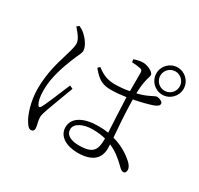

<svg xmlns="http://www.w3.org/2000/svg" viewBox="-178 -1041 1356 1308"><g transform="rotate(30 500.0 -387.0)"><path d="M758 -715C758 -656 806 -608 865 -608C924 -608 972 -656 972 -715C972 -774 924 -822 865 -822C806 -822 758 -774 758 -715ZM789 -715C789 -757 823 -791 865 -791C907 -791 941 -757 941 -715C941 -673 907 -639 865 -639C823 -639 789 -673 789 -715ZM126 -719C163 -676 187 -646 186 -612C185 -582 172 -548 159 -500C141 -440 110 -344 110 -219C110 -121 143 -26 168 11C181 32 194 48 210 48C226 48 234 38 234 23C234 0 221 -31 221 -60C221 -77 228 -98 238 -127C251 -164 297 -285 316 -337L291 -349C268 -298 214 -159 193 -126C185 -113 177 -115 170 -126C158 -148 150 -177 150 -234C150 -339 191 -443 212 -497C237 -560 251 -578 251 -598C251 -638 207 -688 189 -703C172 -718 164 -722 144 -732ZM677 -155V-150C677 -67 659 -25 547 -25C485 -25 440 -45 440 -92C440 -141 510 -167 573 -167C612 -167 646 -163 677 -155ZM577 -697C604 -696 628 -693 646 -689C659 -685 663 -679 663 -660V-519C628 -512 588 -508 547 -508C486 -508 444 -531 406 -561L391 -546C446 -477 485 -462 545 -462C583 -462 624 -466 663 -472C666 -381 673 -271 676 -200C651 -204 625 -206 596 -206C490 -206 405 -168 405 -87C405 -17 474 23 563 23C683 23 728 -32 728 -105L727 -138C780 -115 820 -82 858 -45C873 -30 884 -19 898 -19C912 -19 919 -30 919 -46C919 -64 907 -83 888 -100C858 -127 804 -167 724 -189C718 -268 709 -376 708 -480C767 -491 818 -505 848 -515C877 -526 890 -534 890 -551C890 -568 860 -578 843 -579C834 -579 823 -571 788 -555C772 -547 744 -537 708 -528C709 -561 711 -590 716 -615C723 -660 732 -666 732 -685C732 -707 681 -733 644 -733C623 -733 594 -726 574 -719Z"/></g></svg>

Font: Noto Serif JP Light
Style: Regular
Weight: 300
Designer: Ryoko NISHIZUKA 西塚涼子 (kana & ideographs); Frank Grießhammer (Latin, Greek & Cyrillic); Wenlong ZHANG 张文龙 (bopomofo); San
Foundry: Adobe
Version: Version 2.001;hotconv 1.1.0;makeotfexe 2.6.0